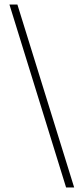

<svg xmlns="http://www.w3.org/2000/svg" viewBox="-20 -772 362 844"><path d="M306 52H270.5L21.5 -752H56.5Z"/></svg>

Font: Imbue Thin 10pt
Style: Regular
Weight: 400
Version: Version 1.102